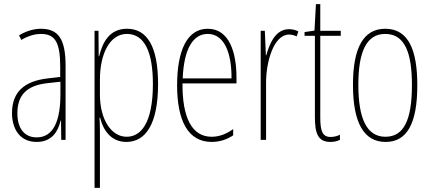

<svg xmlns="http://www.w3.org/2000/svg" viewBox="-20 -676 2083 928"><path d="M177 -537C143 -537 104 -525 72 -505L83 -483C120 -505 153 -512 177 -512C244 -512 271 -475 271 -355V-304L210 -297C100 -284 38 -234 38 -129C38 -57 73 10 157 10C233 10 261 -43 273 -93H275L276 0H297V-358C297 -489 261 -537 177 -537ZM209 -274 272 -281V-220C272 -97 241 -12 157 -12C99 -12 64 -54 64 -129C64 -217 110 -263 209 -274Z M594 -537C509 -537 476 -472 459 -404H457L456 -527H437V232H463V-37C463 -69 462 -95 461 -107H464C477 -53 512 10 591 10C683 10 744 -75 744 -270C744 -450 692 -537 594 -537ZM593 -512C679 -512 719 -424 719 -270C719 -79 660 -15 592 -15C518 -15 463 -98 463 -219V-292C463 -416 511 -512 593 -512Z M984 -537C883 -537 836 -429 836 -264C836 -94 888 10 1003 10C1044 10 1079 -3 1107 -22V-52C1072 -27 1038 -15 1003 -15C908 -15 861 -106 862 -273H1123V-301C1123 -421 1089 -537 984 -537ZM984 -512C1067 -512 1100 -414 1099 -297H863C869 -442 914 -512 984 -512Z M1377 -535C1310 -535 1282 -462 1267 -409H1265L1260 -527H1240V0H1266V-277C1266 -380 1304 -509 1377 -509C1391 -509 1406 -504 1414 -500L1422 -524C1408 -532 1390 -535 1377 -535Z M1578 -14C1538 -14 1528 -44 1528 -108V-503H1627V-527H1528V-656H1507L1500 -528L1452 -521V-503H1502V-112C1502 -32 1516 10 1577 10C1596 10 1610 6 1623 0V-25C1613 -19 1595 -14 1578 -14Z M1997 -264C1997 -433 1955 -537 1842 -537C1736 -537 1686 -444 1686 -266C1686 -80 1740 10 1844 10C1946 10 1997 -77 1997 -264ZM1712 -266C1712 -424 1750 -512 1842 -512C1938 -512 1971 -418 1971 -265C1971 -94 1931 -15 1843 -15C1753 -15 1712 -102 1712 -266Z"/></svg>

Font: Noto Sans Arabic UI XCn Th
Style: Regular
Weight: 100
Width: 2
Designer: Monotype Design Team, Nadine Chahine and Nizar Qandah
Foundry: Monotype Imaging Inc.
Version: Version 2.010